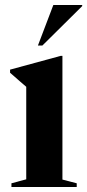

<svg xmlns="http://www.w3.org/2000/svg" viewBox="-20 -752 350 772"><path d="M231 -527.5V-30L288.5 -15V0H26V-15L85.5 -31V-403Q77 -410.5 60.2 -424.8Q43.5 -439 20.5 -459.5V-472L224.5 -527.5ZM132.5 -569 194.5 -732H310.5V-727.5L150.5 -569Z"/></svg>

Font: Newsreader 72pt SemiBold
Style: Regular
Weight: 600
Designer: Hugues Gentile
Foundry: Production Type
Version: Version 1.003; ttfautohint (v1.8.3)